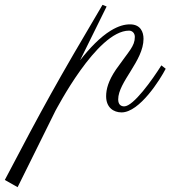

<svg xmlns="http://www.w3.org/2000/svg" viewBox="-272 -453 707 796"><path d="M153 -433C-37 -112 -93 -10 -252 293L-199 323C-198 320 -124 173 -42 6C-40 4 129 -326 263 -326C275 -326 287 -317 287 -300C287 -261 263 -242 209 -165C177 -118 168 -83 168 -54C168 -7 199 13 232 13C307 13 393 -125 415 -168L397 -182C360 -123 281 -12 243 -12C232 -12 218 -17 218 -41C218 -113 323 -201 323 -292C323 -320 311 -352 267 -352C245 -352 220 -346 187 -326C143 -299 99 -253 60 -203L170 -426Z"/></svg>

Font: Parisienne
Style: Regular
Weight: 400
Designer: Astigmatic (AOETI)
Foundry: Astigmatic (AOETI)
Version: Version 1.000